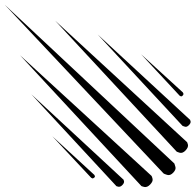

<svg xmlns="http://www.w3.org/2000/svg" viewBox="-20 -758 810 796"><path d="M0 -738 703 -80Q703 -78 707 -67Q711 -56 698.5 -42.5Q686 -29 673 -33Q660 -37 658 -39ZM209 -672 754 -170Q756 -170 759 -159Q762 -148 749.5 -134.5Q737 -121 724 -125Q711 -129 711 -131ZM63 -529 608 -29Q610 -27 612.5 -16.5Q615 -6 602.5 7Q590 20 577.5 17Q565 14 565 12ZM385 -615 766 -263Q768 -263 770 -255.5Q772 -248 763 -239Q754 -230 746 -233L737 -236ZM110 -367 490 -15Q492 -15 494 -7.5Q496 0 487.5 9Q479 18 470 16Q461 14 461 12ZM565 -533 738 -375 740 -371Q742 -367 737.5 -362Q733 -357 729 -359L725 -361ZM197 -193 371 -33 373 -29Q375 -25 370 -21Q365 -17 362 -19L358 -21Z"/></svg>

Font: Liga JetBrainsMono Nerd Font
Style: Regular
Weight: 400
Designer: Philipp Nurullin, Konstantin Bulenkov
Foundry: JetBrains
Version: Version 2.225; ttfautohint (v1.8.3)